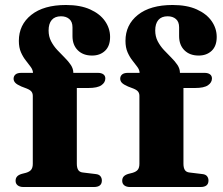

<svg xmlns="http://www.w3.org/2000/svg" viewBox="-20 -750 895 770"><path d="M288.1 -93.7Q288.1 -77.4 293.6 -68.5Q299.1 -59.6 312.2 -58.2L363.4 -52Q376.9 -50.7 382.7 -43.4Q388.5 -36.1 388.5 -26Q388.5 0 356.6 0H73.8Q59.4 0 51 -6.6Q42.5 -13.3 42.5 -24.8Q42.5 -35.6 48.5 -42.2Q54.4 -48.9 67.4 -52.7L84.2 -57Q99.3 -61.5 105.4 -69.8Q111.5 -78.1 111.5 -92.8V-365.5Q111.5 -375.3 106.5 -382.2Q101.5 -389.1 87.2 -394.9L65.8 -403.1Q47.8 -410.9 41.2 -418.1Q34.5 -425.3 34.5 -434.4Q34.5 -444.7 42.1 -451.3Q49.6 -457.8 65.5 -457.8H149.2L112.3 -441.1V-456.8Q112.3 -468.9 103.8 -480.8Q95.3 -492.6 84 -506.8Q72.6 -520.9 64.1 -540.1Q55.6 -559.3 55.6 -586.1Q55.6 -650.6 105.4 -690.3Q155.1 -730 244.7 -730Q302 -730 341.4 -712.3Q380.9 -694.5 401.2 -665.3Q421.5 -636 421.5 -601.8Q421.5 -565.4 401.3 -546.3Q381.1 -527.2 349.1 -527.2Q313.3 -527.2 292 -548.4Q270.7 -569.5 270.7 -605.2V-640.5Q270.7 -662.7 257.9 -673.7Q245.2 -684.7 224.5 -684.7Q200 -684.6 187.4 -669.8Q174.9 -655 174.9 -627.8Q174.9 -603.9 184.8 -584.7Q194.8 -565.5 209.6 -549.6Q224.5 -533.6 239.3 -519Q254.2 -504.3 264.1 -489.4Q274.1 -474.4 274.1 -457.3V-431.9L254.8 -457.8H372.6Q386.4 -457.8 394.4 -452Q402.4 -446.2 402.4 -435.3Q402.4 -419.1 386.5 -408.1Q370.6 -397.1 334.6 -397.1H288.1ZM715.7 -93.7Q715.7 -77.4 721.2 -68.5Q726.7 -59.6 739.8 -58.2L791 -52Q804.5 -50.7 810.3 -43.4Q816.1 -36.1 816.1 -26Q816.1 0 784.2 0H501.4Q487 0 478.5 -6.6Q470.1 -13.3 470.1 -24.8Q470.1 -35.6 476 -42.2Q482 -48.9 495 -52.7L511.8 -57Q526.9 -61.5 533 -69.8Q539.1 -78.1 539.1 -92.8V-365.5Q539.1 -375.3 534.1 -382.2Q529.1 -389.1 514.8 -394.9L493.4 -403.1Q475.4 -410.9 468.7 -418.1Q462.1 -425.3 462.1 -434.4Q462.1 -444.7 469.6 -451.3Q477.2 -457.8 493.1 -457.8H576.8L539.9 -441.1V-456.8Q539.9 -468.9 531.4 -480.8Q522.9 -492.6 511.5 -506.8Q500.2 -520.9 491.7 -540.1Q483.2 -559.3 483.2 -586.1Q483.2 -650.6 532.9 -690.3Q582.7 -730 672.3 -730Q729.6 -730 769 -712.3Q808.5 -694.5 828.8 -665.3Q849.1 -636 849.1 -601.8Q849.1 -565.4 828.9 -546.3Q808.7 -527.2 776.7 -527.2Q740.9 -527.2 719.6 -548.4Q698.3 -569.5 698.3 -605.2V-640.5Q698.3 -662.7 685.5 -673.7Q672.8 -684.7 652.1 -684.7Q627.6 -684.6 615 -669.8Q602.5 -655 602.5 -627.8Q602.5 -603.9 612.4 -584.7Q622.4 -565.5 637.2 -549.6Q652.1 -533.6 666.9 -519Q681.8 -504.3 691.7 -489.4Q701.7 -474.4 701.7 -457.3V-431.9L682.4 -457.8H800.2Q814 -457.8 822 -452Q830 -446.2 830 -435.3Q830 -419.1 814.1 -408.1Q798.2 -397.1 762.2 -397.1H715.7Z"/></svg>

Font: Fraunces
Style: Regular
Weight: 900
Version: Version 1.000;[b76b70a41]